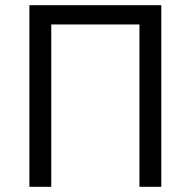

<svg xmlns="http://www.w3.org/2000/svg" viewBox="-20 -718 733 738"><path d="M93 0H177V-624H516V0H600V-698H93Z"/></svg>

Font: LVC Sans
Style: Regular
Weight: 400
Designer: Mike Abbink, Paul van der Laan, Pieter van Rosmalen
Foundry: Bold Monday
Version: Version 3.0